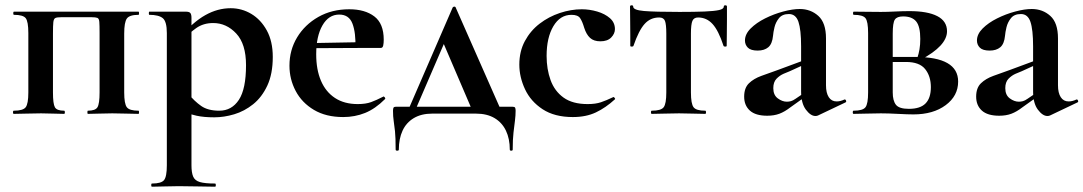

<svg xmlns="http://www.w3.org/2000/svg" viewBox="-20 -430 4091 725"><path d="M503 -12Q505 -12 505 -6Q505 0 503 0Q482 0 456.5 -1Q431 -2 404 -2Q379 -2 355 -1Q331 0 312 0Q310 0 310 -6Q310 -12 312 -12Q340 -12 348 -25Q356 -38 356 -81V-305Q356 -335.4 355 -347.7Q354 -360 347.6 -362.5Q341.2 -365 326 -365H211Q195.5 -365 189.2 -362.1Q182.9 -359.2 181.4 -346.6Q180 -334 180 -303V-81Q180 -38 187.3 -25Q194.6 -12 222 -12Q225 -12 225 -6Q225 0 222 0Q204 0 181 -1Q158 -2 135 -2Q106.7 -2 80.1 -1Q53.5 0 32 0Q29 0 29 -6Q29 -12 32 -12Q67 -12 77 -25Q87 -38 87 -81V-305Q87 -349 77 -361.5Q67 -374 33 -374Q30 -374 30 -380Q30 -386 33 -386H503Q505 -386 505 -380Q505 -374 503 -374Q469 -374 459 -360Q449 -346 449 -303V-81Q449 -38 459 -25Q469 -12 503 -12Z M554 275Q551 275 551 269Q551 263 554 263Q589 263 599.5 250Q610 237 610 194V-305Q610 -349 594.5 -361.5Q579 -374 544 -374Q542 -374 542 -380Q542 -386 544 -386Q559 -386 584 -386Q609 -386 635.5 -386Q662 -386 681 -386Q695 -386 699 -380.5Q703 -375 703 -363V194Q703 222 709.5 237Q716 252 735 257.5Q754 263 792 263Q795 263 795 269Q795 275 792 275Q764 275 729 274Q694 273 655 273Q627 273 600.5 274Q574 275 554 275ZM789 13Q750 13 722.5 7Q695 1 657 -12L692 -75Q714 -48 739.5 -30Q765 -12 808 -12Q855 -12 882 -53Q909 -94 909 -184Q909 -264 872 -303.5Q835 -343 785 -343Q748 -343 721 -324Q694 -305 668 -276L658 -288Q709 -347 755.5 -373Q802 -399 851 -399Q893 -399 929 -377.5Q965 -356 987.5 -315Q1010 -274 1010 -215Q1010 -151 989.5 -107Q969 -63 936 -36.5Q903 -10 864.5 1.5Q826 13 789 13Z M1276 12Q1211 12 1165.5 -15Q1120 -42 1096.5 -86.5Q1073 -131 1073 -182Q1073 -241 1102 -289Q1131 -337 1182 -366Q1233 -395 1299 -395Q1358 -395 1393.5 -368Q1429 -341 1429 -280Q1429 -267 1427 -258Q1425 -249 1418 -249H1322Q1324 -306 1311 -340.5Q1298 -375 1261 -375Q1221 -375 1197.5 -334Q1174 -293 1174 -225Q1174 -167 1192 -125Q1210 -83 1245 -60Q1280 -37 1331 -37Q1361 -37 1381.5 -44.5Q1402 -52 1427 -65Q1429 -67 1432.5 -63Q1436 -59 1434 -56Q1397 -19 1358.5 -3.5Q1320 12 1276 12ZM1139 -248 1138 -267 1357 -271V-249Z M1516 -2 1689 -401Q1691 -405 1695.5 -405Q1700 -405 1701 -401L1877 -2H1768L1651 -275L1694 -352L1543 -2ZM1474 135Q1474 89 1471.5 65.5Q1469 42 1466.5 26Q1464 10 1464 -12Q1464 -20 1466 -23.5Q1468 -27 1475 -27H1915Q1923 -27 1925 -23.5Q1927 -20 1927 -12Q1927 6 1924.5 25.5Q1922 45 1919 70.5Q1916 96 1916 135Q1916 139 1910.5 139Q1905 139 1905 135Q1905 94 1890.5 63.5Q1876 33 1847.5 16Q1819 -1 1777 -1H1612Q1571 -1 1542.5 16Q1514 33 1500 63.5Q1486 94 1486 135Q1486 139 1480 139Q1474 139 1474 135Z M2143 12Q2074 12 2029 -17.5Q1984 -47 1962.5 -93Q1941 -139 1941 -186Q1941 -236 1962 -275Q1983 -314 2017.5 -340.5Q2052 -367 2094 -381Q2136 -395 2177 -395Q2206 -395 2235 -386.5Q2264 -378 2283 -361.5Q2302 -345 2302 -320Q2302 -303 2288 -288.5Q2274 -274 2247 -274Q2222 -274 2208 -287Q2194 -300 2186 -325Q2179 -349 2170.5 -361.5Q2162 -374 2138 -374Q2095 -374 2069.5 -331Q2044 -288 2044 -219Q2044 -169 2059 -127.5Q2074 -86 2108 -61.5Q2142 -37 2199 -37Q2229 -37 2249.5 -44Q2270 -51 2295 -63Q2297 -65 2300.5 -61Q2304 -57 2302 -55Q2267 -23 2230 -5.5Q2193 12 2143 12Z M2441 0Q2438 0 2438 -6Q2438 -12 2441 -12Q2476 -12 2486 -25Q2496 -38 2496 -81V-303Q2496 -338 2491 -351Q2486 -364 2469 -364Q2436 -364 2414 -339.5Q2392 -315 2372 -257Q2371 -254 2365.5 -254Q2360 -254 2360 -257Q2360 -271 2360 -299Q2360 -327 2359.5 -357Q2359 -387 2359 -405Q2359 -410 2365 -410Q2371 -410 2371 -405Q2371 -392 2411.5 -388.5Q2452 -385 2546 -385Q2603 -385 2640 -386.5Q2677 -388 2695 -392Q2713 -396 2713 -405Q2713 -410 2719 -410Q2725 -410 2725 -405Q2725 -387 2725 -357Q2725 -327 2724.5 -299Q2724 -271 2724 -257Q2724 -254 2718.5 -254Q2713 -254 2712 -257Q2693 -315 2670.5 -339.5Q2648 -364 2616 -364Q2600 -364 2594.5 -351Q2589 -338 2589 -303V-81Q2589 -38 2599 -25Q2609 -12 2643 -12Q2646 -12 2646 -6Q2646 0 2643 0Q2622 0 2596.5 -1Q2571 -2 2544 -2Q2516 -2 2489.5 -1Q2463 0 2441 0Z M3069 6Q3065 8 3059 8Q3041 8 3023 -16Q3005 -40 3005 -85V-255Q3005 -318 2995 -347.5Q2985 -377 2959 -377Q2934 -377 2921.5 -361.5Q2909 -346 2904.5 -327Q2900 -308 2899 -295Q2896 -264 2881 -251.5Q2866 -239 2841 -239Q2815 -239 2804 -250Q2793 -261 2793 -277Q2793 -301 2814.5 -322.5Q2836 -344 2869 -360.5Q2902 -377 2937.5 -386.5Q2973 -396 3000 -396Q3041 -396 3070 -370Q3099 -344 3099 -285V-108Q3099 -79 3109.5 -63Q3120 -47 3139 -47Q3153 -47 3168 -54Q3172 -56 3174.5 -50.5Q3177 -45 3172 -43ZM2877 7Q2833 7 2811.5 -12.5Q2790 -32 2790 -65Q2790 -98 2808 -115.5Q2826 -133 2855 -143.5Q2884 -154 2915 -165L3015 -202L3019 -187L2962 -161Q2954 -158 2939 -151.5Q2924 -145 2912 -132.5Q2900 -120 2900 -97Q2900 -71 2917 -58.5Q2934 -46 2951 -46Q2959 -46 2966.5 -48Q2974 -50 2984 -57L3034 -91L3035 -75L2965 -25Q2943 -8 2923 -0.5Q2903 7 2877 7Z M3306 -385Q3330 -385 3359.5 -386.5Q3389 -388 3414 -388Q3483 -388 3519.5 -369Q3556 -350 3556 -312Q3556 -257 3456 -204L3444 -212Q3449 -226 3452 -243.5Q3455 -261 3455 -283Q3455 -330 3439.5 -349Q3424 -368 3390 -368Q3367 -368 3359 -356Q3351 -344 3351 -303V-81Q3351 -50 3363 -34.5Q3375 -19 3412 -19Q3455 -19 3475 -39.5Q3495 -60 3495 -101Q3495 -142 3473.5 -169Q3452 -196 3401 -196H3310L3309 -215H3436Q3598 -215 3598 -122Q3598 -68 3551 -33Q3504 2 3429 2Q3407 2 3370.5 0Q3334 -2 3306 -2Q3278 -2 3251.5 -1Q3225 0 3203 0Q3200 0 3200 -6Q3200 -12 3203 -12Q3238 -12 3248 -25Q3258 -38 3258 -81V-305Q3258 -349 3248 -361.5Q3238 -374 3204 -374Q3201 -374 3201 -380Q3201 -386 3204 -386Q3225 -386 3251.5 -385.5Q3278 -385 3306 -385Z M3945 6Q3941 8 3935 8Q3917 8 3899 -16Q3881 -40 3881 -85V-255Q3881 -318 3871 -347.5Q3861 -377 3835 -377Q3810 -377 3797.5 -361.5Q3785 -346 3780.5 -327Q3776 -308 3775 -295Q3772 -264 3757 -251.5Q3742 -239 3717 -239Q3691 -239 3680 -250Q3669 -261 3669 -277Q3669 -301 3690.5 -322.5Q3712 -344 3745 -360.5Q3778 -377 3813.5 -386.5Q3849 -396 3876 -396Q3917 -396 3946 -370Q3975 -344 3975 -285V-108Q3975 -79 3985.5 -63Q3996 -47 4015 -47Q4029 -47 4044 -54Q4048 -56 4050.5 -50.5Q4053 -45 4048 -43ZM3753 7Q3709 7 3687.5 -12.5Q3666 -32 3666 -65Q3666 -98 3684 -115.5Q3702 -133 3731 -143.5Q3760 -154 3791 -165L3891 -202L3895 -187L3838 -161Q3830 -158 3815 -151.5Q3800 -145 3788 -132.5Q3776 -120 3776 -97Q3776 -71 3793 -58.5Q3810 -46 3827 -46Q3835 -46 3842.5 -48Q3850 -50 3860 -57L3910 -91L3911 -75L3841 -25Q3819 -8 3799 -0.5Q3779 7 3753 7Z"/></svg>

Font: Cormorant Garamond Light
Style: Regular
Weight: 300
Designer: Christian Thalmann (Catharsis Fonts)
Foundry: Catharsis Fonts
Version: Version 4.001